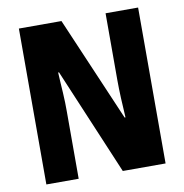

<svg xmlns="http://www.w3.org/2000/svg" viewBox="-80 -790 832 866"><g transform="rotate(-10 336.0 -357.0)"><path d="M609 0H413L207 -488H203Q204 -465 205.5 -441Q207 -417 208.5 -394Q210 -371 210.5 -349Q211 -327 211 -309V0H63V-714H258L463 -236H467Q466 -258 464.5 -281Q463 -304 462 -326Q461 -348 460.5 -369Q460 -390 460 -408V-714H609Z"/></g></svg>

Font: Noto Sans Display Condensed ExtraBold
Style: Regular
Weight: 800
Width: 3
Designer: Monotype Design Team
Foundry: Monotype Imaging Inc.
Version: Version 2.003